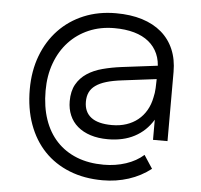

<svg xmlns="http://www.w3.org/2000/svg" viewBox="-53 -610 906 867"><g transform="rotate(5 400.0 -176.5)"><path d="M654.3 -91.2V0H720V-313.5Q720 -370.5 700.9 -415.4Q681.8 -460.3 645.5 -491.4Q609.2 -522.5 557 -538.8Q504.8 -555 438.3 -555Q358.7 -555 292.8 -527.6Q227 -500.2 179.8 -450.6Q132.5 -401 106.2 -331.9Q80 -262.8 80 -179.2Q80 -91.8 105.5 -21.3Q131 49.2 178.2 98.7Q225.5 148.2 292.6 174.9Q359.7 201.7 443.3 201.7Q504.7 201.7 560.5 183.8Q616.3 165.8 661.3 130.7L622.2 71Q589.5 100.2 542.3 115.8Q495.2 131.3 442 131.3Q373.7 131.3 319.9 110.1Q266.2 88.8 228.8 48.9Q191.3 9 171.5 -48.6Q151.7 -106.2 151.7 -179.2Q151.7 -247.7 172.5 -304.2Q193.3 -360.8 231.1 -401.5Q268.8 -442.2 321.3 -464.8Q373.8 -487.3 437 -487.3Q487.3 -487.3 526.8 -476.1Q566.2 -464.8 593.1 -442.9Q620 -421 634 -389.2Q648 -357.3 647.3 -316L647 -275.3Q646.8 -257.3 645.8 -234.2Q644.8 -211 639.7 -190.7Q633.5 -158.5 618.4 -132.4Q603.3 -106.3 580.7 -88.1Q558 -69.8 528.6 -60.1Q499.2 -50.3 464 -50.3Q400.2 -50.3 368.8 -74.6Q337.3 -98.8 337.3 -145.3Q337.3 -169.7 345.8 -187.8Q354.3 -206 372.9 -219.3Q391.5 -232.7 420.7 -241.5Q449.8 -250.3 491.2 -255.3L662.7 -276.7L660.2 -337L484.5 -315.2Q439.2 -309.5 399 -298.8Q358.8 -288.2 328.9 -268.3Q299 -248.5 281.7 -217.8Q264.3 -187 264.3 -141.3Q264.3 -106.2 276.8 -77.2Q289.2 -48.2 313.2 -27.8Q337.2 -7.3 371.7 3.8Q406.2 15 450.7 15Q485.3 15 515.5 8.2Q545.7 1.5 571.2 -12Q596.8 -25.5 617.6 -45.2Q638.3 -65 654.3 -91.2Z"/></g></svg>

Font: Vela Sans GX ExtLt
Style: Regular
Weight: 200
Designer: Principal design: Mikhail Sharanda - project Manrope.
Design modification: Ravid Balaliev
Foundry: Mikhail Sharanda
Version: Version 1.001